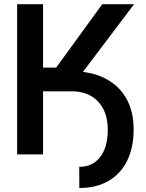

<svg xmlns="http://www.w3.org/2000/svg" viewBox="-20 -748 708 930"><path d="M226.1 -305.7V-402.8H327.1Q420.4 -402.8 487.8 -368.9Q555.2 -335 591.3 -272Q627.4 -209 627.4 -121.1Q627.4 -33.2 595.9 30.5Q564.5 94.2 505.6 128.4Q446.8 162.6 364.3 162.6L363.8 60.1Q428.2 60.5 465.1 12.7Q502 -35.2 502 -118.7Q502 -206.1 455.1 -255.9Q408.2 -305.7 327.1 -305.7ZM63 0V-727.5H188.5V-420.4H252L475.1 -727.5H629.4L310.5 -305.7H188.5V0Z"/></svg>

Font: Inter 28pt SemiBold
Style: Regular
Weight: 600
Designer: Rasmus Andersson
Foundry: rsms
Version: Version 4.001;git-66647c0bb